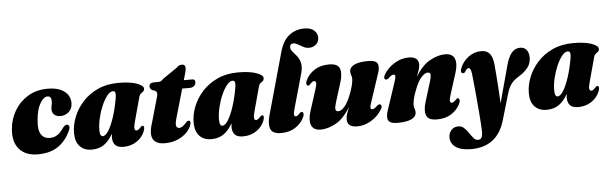

<svg xmlns="http://www.w3.org/2000/svg" viewBox="-56 -944 4448 1400"><g transform="rotate(-5 2168.0 -244.0)"><path d="M296 -404.5Q269.5 -404.5 243 -361Q216.5 -317.5 210.5 -240.5Q202.5 -168.5 223.8 -135Q245 -101.5 289 -101.5Q319 -101.5 343.2 -117Q367.5 -132.5 389.5 -166.5Q398.5 -177 405.2 -182.2Q412 -187.5 420 -187.5Q430 -187 435.5 -176Q441 -165 431 -143.5Q400 -72.5 341.5 -31.2Q283 10 190.5 10Q102 10 55.2 -43.2Q8.5 -96.5 18 -191Q24 -263 60.2 -324.2Q96.5 -385.5 158.2 -423Q220 -460.5 302.5 -460.5Q361.5 -460.5 398.8 -442.8Q436 -425 452.8 -396.8Q469.5 -368.5 467 -336.5Q465 -296 438.2 -274.8Q411.5 -253.5 379 -253.5Q351 -253.5 334 -268.8Q317 -284 318 -310Q318.5 -328.5 321.8 -339.2Q325 -350 325 -368.5Q325 -404.5 296 -404.5Z M914.5 -160Q905.5 -127 908.5 -113.8Q911.5 -100.5 922.5 -100.5Q935.5 -100.5 956 -124Q963 -131 967.5 -131Q988 -131 974.5 -91.5Q957 -46.5 914.8 -18.2Q872.5 10 817.5 10Q775 10 757 -10Q739 -30 739 -64.5Q739 -76.5 741 -92.5Q711.5 -40 674.5 -15Q637.5 10 585.5 10Q530.5 10 498.5 -24Q466.5 -58 466.5 -122Q466.5 -179.5 489.8 -238.5Q513 -297.5 558 -347.2Q603 -397 669 -427.5Q735 -458 820.5 -458Q907 -458 956.5 -439.5Q1006 -421 1003.5 -398Q1002.5 -385 994.5 -379Q986.5 -373 977.5 -366Q968.5 -359 964 -342.5ZM652.5 -127.5Q652.5 -100.5 658.5 -90.5Q664.5 -80.5 673 -80.5Q694.5 -80.5 716.8 -116.5Q739 -152.5 758.5 -212.2Q778 -272 790.5 -342.5Q796 -369.5 793.5 -385.2Q791 -401 775.5 -401Q754.5 -401 733 -374Q711.5 -347 693 -304.5Q674.5 -262 663.5 -215Q652.5 -168 652.5 -127.5Z M1082 -377.5 1061 -384.5Q1044.5 -396 1044.5 -411.5Q1044.5 -439 1079 -439H1107Q1120.5 -439 1129.2 -443Q1138 -447 1150.5 -460L1254.5 -531.5Q1271 -550 1292.5 -550Q1318.5 -550 1318.5 -523.5Q1318.5 -516 1316.8 -506Q1315 -496 1310.5 -480.5L1297.5 -436H1360.5Q1380.5 -436 1380.5 -416Q1380.5 -397.5 1368 -386.8Q1355.5 -376 1335 -376H1280.5L1219.5 -163.5Q1207.5 -121.5 1213.2 -106.8Q1219 -92 1234.5 -92Q1258 -92 1286 -126Q1293.5 -133.5 1297.5 -136Q1301.5 -138.5 1306.5 -138.5Q1322.5 -138.5 1318.5 -115.5Q1311.5 -85 1285 -56.2Q1258.5 -27.5 1216.5 -8.8Q1174.5 10 1121 10Q1056 10 1034.5 -28Q1013 -66 1040 -148L1090 -324Q1097.5 -347 1095.8 -358.8Q1094 -370.5 1082 -377.5Z M1790 -160Q1781 -127 1784 -113.8Q1787 -100.5 1798 -100.5Q1811 -100.5 1831.5 -124Q1838.5 -131 1843 -131Q1863.5 -131 1850 -91.5Q1832.5 -46.5 1790.2 -18.2Q1748 10 1693 10Q1650.5 10 1632.5 -10Q1614.5 -30 1614.5 -64.5Q1614.5 -76.5 1616.5 -92.5Q1587 -40 1550 -15Q1513 10 1461 10Q1406 10 1374 -24Q1342 -58 1342 -122Q1342 -179.5 1365.2 -238.5Q1388.5 -297.5 1433.5 -347.2Q1478.5 -397 1544.5 -427.5Q1610.5 -458 1696 -458Q1782.5 -458 1832 -439.5Q1881.5 -421 1879 -398Q1878 -385 1870 -379Q1862 -373 1853 -366Q1844 -359 1839.5 -342.5ZM1528 -127.5Q1528 -100.5 1534 -90.5Q1540 -80.5 1548.5 -80.5Q1570 -80.5 1592.2 -116.5Q1614.5 -152.5 1634 -212.2Q1653.5 -272 1666 -342.5Q1671.5 -369.5 1669 -385.2Q1666.5 -401 1651 -401Q1630 -401 1608.5 -374Q1587 -347 1568.5 -304.5Q1550 -262 1539 -215Q1528 -168 1528 -127.5Z M2205.5 -735Q2252.5 -735 2276.8 -712.8Q2301 -690.5 2301 -661Q2301 -628.5 2279.2 -610Q2257.5 -591.5 2228.5 -591.5Q2207.5 -591.5 2187 -602Q2166.5 -612.5 2148.8 -623Q2131 -633.5 2118 -633.5Q2091 -633.5 2091 -607.5Q2091 -590.5 2105.2 -574.5Q2119.5 -558.5 2136 -538Q2152.5 -517.5 2160 -486.8Q2167.5 -456 2154.5 -409.5L2085.5 -165Q2074 -126.5 2076.2 -114.2Q2078.5 -102 2088.5 -102Q2101 -102 2119.5 -123.5Q2127.5 -131 2133.5 -131Q2142 -131 2145.5 -119.5Q2149 -108 2138.5 -87Q2118 -45 2074.8 -17.5Q2031.5 10 1970.5 10Q1909 10 1894.5 -26.8Q1880 -63.5 1897.5 -125.5L2024 -579Q2046.5 -660.5 2094 -697.8Q2141.5 -735 2205.5 -735Z M2704 -136Q2715 -136 2717.2 -124Q2719.5 -112 2709.5 -97.5Q2681 -49.5 2631.2 -19.8Q2581.5 10 2529 10Q2455.5 10 2455.5 -48.5Q2455.5 -67 2463.5 -90.2Q2471.5 -113.5 2480.5 -137Q2430.5 -53.5 2372 -21.8Q2313.5 10 2262.5 10Q2206.5 10 2192.2 -30.5Q2178 -71 2199.5 -135L2248.5 -288Q2259 -320 2257 -333.2Q2255 -346.5 2244 -346.5Q2230 -346.5 2210.5 -324Q2203.5 -317 2198 -317Q2189.5 -317 2186 -328.5Q2182.5 -340 2193 -361Q2213.5 -403 2256.5 -430.5Q2299.5 -458 2362 -458Q2426.5 -458 2439.8 -420.8Q2453 -383.5 2434 -322.5L2388 -175Q2378 -142.5 2380.5 -127.2Q2383 -112 2401 -112Q2422 -112 2447.8 -141.8Q2473.5 -171.5 2497 -235.5Q2510 -270 2516 -296.5Q2522 -323 2522 -340Q2522 -354 2517 -365.5Q2512 -377 2512 -393Q2512 -423.5 2547 -440.8Q2582 -458 2650.5 -458Q2705.5 -458 2717.5 -431.2Q2729.5 -404.5 2709.5 -351.5L2646.5 -161.5Q2635 -130 2636.2 -117.5Q2637.5 -105 2648.5 -105Q2656 -105 2664.8 -110.2Q2673.5 -115.5 2689.5 -130.5Q2697.5 -136 2704 -136Z M2769 -312Q2757.5 -312 2755.5 -324Q2753.5 -336 2763.5 -351Q2792 -398.5 2841.8 -428.2Q2891.5 -458 2944 -458Q3017.5 -458 3017.5 -400Q3017.5 -381 3009.2 -357.8Q3001 -334.5 2992 -311Q3042.5 -394.5 3101.2 -426.2Q3160 -458 3211 -458Q3267.5 -458 3281.8 -417.5Q3296 -377 3274.5 -313.5L3226 -160.5Q3215.5 -128 3217.2 -115Q3219 -102 3230.5 -102Q3244 -102 3264 -124Q3271 -131 3276 -131Q3284.5 -131 3288 -119.5Q3291.5 -108 3281 -87Q3260.5 -45 3217.5 -17.5Q3174.5 10 3112.5 10Q3048 10 3034.5 -27.2Q3021 -64.5 3040.5 -126L3086 -273.5Q3096 -306 3093.5 -321Q3091 -336 3073 -336Q3051.5 -336 3025.5 -306.2Q2999.5 -276.5 2976 -213Q2962.5 -178 2956.8 -151.5Q2951 -125 2951 -108.5Q2951 -94 2956 -82.5Q2961 -71 2961 -55.5Q2961 -24.5 2926 -7.2Q2891 10 2822.5 10Q2767 10 2755.2 -16.8Q2743.5 -43.5 2763.5 -97L2826.5 -286.5Q2837.5 -318 2836.5 -330.5Q2835.5 -343 2824.5 -343Q2817 -343 2808 -337.8Q2799 -332.5 2783.5 -317.5Q2775 -312 2769 -312Z M3657.5 -338Q3672.5 -396 3697.5 -427Q3722.5 -458 3761 -458Q3792 -458 3808.2 -436.5Q3824.5 -415 3824.5 -381.5Q3824.5 -340 3801.5 -308.8Q3778.5 -277.5 3731.5 -249Q3696 -227.5 3676.5 -201.2Q3657 -175 3643 -126L3590.5 53.5Q3536 247.5 3342 247.5Q3267 247.5 3229 220.2Q3191 193 3191 149.5Q3191 117 3210.8 95.5Q3230.5 74 3261.5 74Q3286.5 74 3304.2 90.8Q3322 107.5 3336.5 129.5Q3351 151.5 3365.2 168Q3379.5 184.5 3397.5 184.5Q3414 184.5 3422.5 171.8Q3431 159 3431 123Q3431 107 3428.2 66.8Q3425.5 26.5 3421.2 -26Q3417 -78.5 3412 -132.2Q3407 -186 3402.5 -230.5Q3398 -275 3395.5 -298Q3392 -324 3386.5 -333.5Q3381 -343 3373.5 -343Q3361 -343 3345.5 -316.5Q3336.5 -305 3325 -310.5Q3308.5 -319 3323.5 -352Q3342.5 -397.5 3384.2 -427.8Q3426 -458 3476.5 -458Q3515.5 -458 3536.8 -433.8Q3558 -409.5 3564 -356.5Q3566.5 -327.5 3570.5 -279.8Q3574.5 -232 3578 -176Q3581.5 -120 3584 -66.5Z M4243.5 -160Q4234.5 -127 4237.5 -113.8Q4240.5 -100.5 4251.5 -100.5Q4264.5 -100.5 4285 -124Q4292 -131 4296.5 -131Q4317 -131 4303.5 -91.5Q4286 -46.5 4243.8 -18.2Q4201.5 10 4146.5 10Q4104 10 4086 -10Q4068 -30 4068 -64.5Q4068 -76.5 4070 -92.5Q4040.5 -40 4003.5 -15Q3966.5 10 3914.5 10Q3859.5 10 3827.5 -24Q3795.5 -58 3795.5 -122Q3795.5 -179.5 3818.8 -238.5Q3842 -297.5 3887 -347.2Q3932 -397 3998 -427.5Q4064 -458 4149.5 -458Q4236 -458 4285.5 -439.5Q4335 -421 4332.5 -398Q4331.5 -385 4323.5 -379Q4315.5 -373 4306.5 -366Q4297.5 -359 4293 -342.5ZM3981.5 -127.5Q3981.5 -100.5 3987.5 -90.5Q3993.5 -80.5 4002 -80.5Q4023.5 -80.5 4045.8 -116.5Q4068 -152.5 4087.5 -212.2Q4107 -272 4119.5 -342.5Q4125 -369.5 4122.5 -385.2Q4120 -401 4104.5 -401Q4083.5 -401 4062 -374Q4040.5 -347 4022 -304.5Q4003.5 -262 3992.5 -215Q3981.5 -168 3981.5 -127.5Z"/></g></svg>

Font: Fraunces 144pt Soft Black
Style: Italic
Weight: 900
Italic angle: -16°
Version: Version 1.000;[b76b70a41]